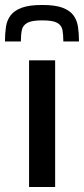

<svg xmlns="http://www.w3.org/2000/svg" viewBox="-30 -753 338 773"><path d="M87 0V-510H192V0ZM140 -733Q192 -733 221.5 -722Q251 -711 265.5 -691.5Q280 -672 284 -645Q288 -618 288 -586H225Q225 -613 221.5 -632Q218 -651 200.5 -661Q183 -671 140 -671Q98 -671 80 -661Q62 -651 58 -632Q54 -613 54 -586H-10Q-10 -618 -6 -645Q-2 -672 13 -691.5Q28 -711 58 -722Q88 -733 140 -733Z"/></svg>

Font: Saira SemiExpanded Medium
Style: Regular
Weight: 500
Width: 6
Designer: Hector Gatti with collaboration of the Omnibus-Type team
Foundry: Omnibus-Type
Version: Version 1.101